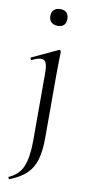

<svg xmlns="http://www.w3.org/2000/svg" viewBox="-97 -635 452 956"><g transform="rotate(10 128.5 -157.0)"><path d="M166.4 -386.8Q166.4 -378.8 165.4 -348Q164.4 -317.2 164.4 -269.2V48Q164.4 114 151.5 158.5Q138.6 203 108.1 232Q77.6 261 24 282Q22 283 19.5 277.5Q17 272 19.2 271Q69 250 88.5 203Q108 156 108 71V-268Q108 -303.4 101.2 -319.7Q94.4 -336 76.6 -336Q68 -336 56.9 -332.6Q45.8 -329.2 30.8 -321.8Q26.8 -320.8 24.2 -326.4Q21.6 -332 25.4 -333.8L154.8 -394.2Q156.8 -395.2 157.8 -395.2Q161.2 -395.2 163.8 -392.6Q166.4 -390 166.4 -386.8ZM128.2 -511.8Q107.4 -511.8 95.7 -523Q84 -534.2 84 -554.4Q84 -574 95.7 -585.1Q107.4 -596.2 128.2 -596.2Q148.2 -596.2 159.2 -585.1Q170.2 -574 170.2 -554.4Q170.2 -511.8 128.2 -511.8Z"/></g></svg>

Font: Cormorant Garamond Light
Style: Regular
Weight: 300
Designer: Christian Thalmann (Catharsis Fonts)
Foundry: Catharsis Fonts
Version: Version 4.001